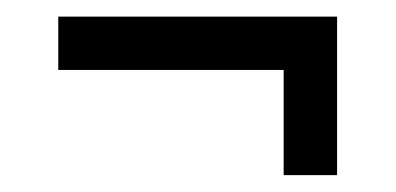

<svg xmlns="http://www.w3.org/2000/svg" viewBox="-20 -347 474 230"><path d="M319.8 -137.2V-263.2H49.8V-327.1H383.8V-137.2Z"/></svg>

Font: Prompt Light
Style: Regular
Weight: 300
Designer: Katatrad Team
Foundry: CadsonDemak
Version: Version 1.000;PS 001.000;hotconv 1.0.88;makeotf.lib2.5.64775